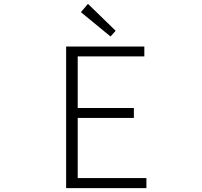

<svg xmlns="http://www.w3.org/2000/svg" viewBox="-20 -968 1040 988"><path d="M320.3 0V-728.5H722.7V-677.7H379.9V-412.1H668.9V-361.3H379.9V-51.8H733.4V0ZM548.8 -780.3 396.5 -905.3 432.6 -948.2 575.2 -809.6Z"/></svg>

Font: GenEi Gothic M Light
Style: Regular
Weight: 300
Designer: o_tamon (Modified); [Source Han Sans]
Ryoko NISHIZUKA  (kana & ideographs); Paul D. Hunt (Latin, Greek & Cyrillic); Wenl
Version: Version 1.1a;Original Version 1.004